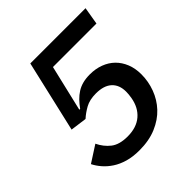

<svg xmlns="http://www.w3.org/2000/svg" viewBox="-191 -834 983 983"><g transform="rotate(-45 300.0 -343.0)"><path d="M564 -603H249L190 -353H196Q211 -374 227 -390.5Q243 -407 262 -419Q281 -431 304 -437Q327 -443 356 -443Q397 -443 431.5 -430Q466 -417 490.5 -393Q515 -369 529 -334.5Q543 -300 543 -256Q543 -205 525 -156.5Q507 -108 472 -70.5Q437 -33 384 -10.5Q331 12 261 12Q214 12 177.5 1.5Q141 -9 113.5 -27Q86 -45 66.5 -67.5Q47 -90 35 -114L125 -172Q144 -132 176.5 -106.5Q209 -81 268 -81Q333 -81 372 -114.5Q411 -148 421 -207Q423 -221 424 -229Q425 -237 425 -249Q425 -298 395.5 -325Q366 -352 309 -352Q263 -352 232.5 -335Q202 -318 179 -297L90 -309L180 -698H580Z"/></g></svg>

Font: IBM Plex Mono Medm
Style: Italic
Weight: 500
Italic angle: -9°
Monospace: yes
Designer: Mike Abbink, Paul van der Laan, Pieter van Rosmalen
Foundry: Bold Monday
Version: Version 2.3